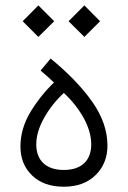

<svg xmlns="http://www.w3.org/2000/svg" viewBox="-20 -686 473 711"><path d="M122.1 -549.3 180.7 -607.4 122.1 -666 64 -607.4ZM292.5 -549.3 350.6 -607.4 292.5 -666 233.9 -607.4ZM216.3 5.4C265.6 5.4 304.7 -8.8 334 -37.6C363.3 -66.4 377.9 -102.5 377.9 -147C377.9 -202.1 358.9 -256.3 321.3 -309.6C283.7 -362.8 232.4 -416 167.5 -469.2L130.4 -424.8C147.9 -410.6 162.6 -396.5 179.7 -380.4C146 -347.7 116.7 -311 92.3 -270.5C67.9 -229.5 55.7 -187 55.7 -143.6C55.7 -100.1 69.8 -64.5 98.6 -36.6C127 -8.8 166 5.4 216.3 5.4ZM216.3 -56.6C147.5 -56.6 114.3 -94.7 114.3 -151.4C114.3 -182.1 124 -214.8 143.1 -249C162.1 -283.2 186.5 -314 216.3 -341.8C246.6 -314 271 -282.7 290 -249C308.6 -214.8 317.9 -182.1 317.9 -151.4C317.9 -94.7 285.2 -56.6 216.3 -56.6Z"/></svg>

Font: Estedad Light
Style: Regular
Weight: 300
Designer: Amin Abedi
Version: Version 7.3